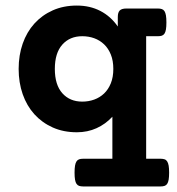

<svg xmlns="http://www.w3.org/2000/svg" viewBox="-20 -482 640 694"><path d="M386.2 -60.1Q361.3 -33.2 328.9 -18.6Q296.4 -3.9 257.8 -3.9Q209.5 -3.9 170.7 -21.2Q131.8 -38.6 104.2 -69.1Q76.7 -99.6 62 -141.6Q47.4 -183.6 47.4 -232.9Q47.4 -282.2 62 -324.2Q76.7 -366.2 104.2 -396.7Q131.8 -427.2 170.7 -444.6Q209.5 -461.9 257.8 -461.9Q305.2 -461.9 342.8 -442.4Q380.4 -422.9 405.8 -386.2V-420.4Q405.8 -437 412.8 -444.1Q419.9 -451.2 436.5 -451.2H550.8Q559.1 -451.2 564.9 -449.2Q570.8 -447.3 574.5 -441.7Q578.1 -436 579.8 -426.3Q581.5 -416.5 581.5 -400.9Q581.5 -385.3 579.8 -375.5Q578.1 -365.7 574.5 -360.4Q570.8 -355 564.9 -353Q559.1 -351.1 550.8 -351.1H508.3V91.8H560.5Q568.8 91.8 574.7 93.8Q580.6 95.7 584.2 101.3Q587.9 106.9 589.6 116.7Q591.3 126.5 591.3 142.1Q591.3 157.7 589.6 167.5Q587.9 177.2 584.2 182.6Q580.6 188 574.7 189.9Q568.8 191.9 560.5 191.9H280.3Q272 191.9 266.1 189.9Q260.3 188 256.6 182.6Q252.9 177.2 251.2 167.5Q249.5 157.7 249.5 142.1Q249.5 126.5 251.2 116.7Q252.9 106.9 256.6 101.3Q260.3 95.7 266.1 93.8Q272 91.8 280.3 91.8H386.2ZM389.6 -232.9Q389.6 -262.7 380.6 -284.9Q371.6 -307.1 356.2 -321.8Q340.8 -336.4 320.6 -343.8Q300.3 -351.1 277.3 -351.1Q232.4 -351.1 205.3 -320.8Q178.2 -290.5 178.2 -232.9Q178.2 -175.3 205.3 -145Q232.4 -114.7 277.3 -114.7Q300.3 -114.7 320.6 -122.1Q340.8 -129.4 356.2 -144Q371.6 -158.7 380.6 -180.9Q389.6 -203.1 389.6 -232.9Z"/></svg>

Font: Courier Prime
Style: Bold
Weight: 700
Monospace: yes
Designer: Alan Dague-Greene
Foundry: Quote-Unquote Apps
Version: Version 1.202